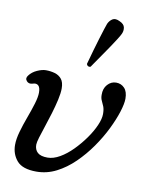

<svg xmlns="http://www.w3.org/2000/svg" viewBox="-88 -859 776 940"><g transform="rotate(10 300.0 -389.0)"><path d="M157 12Q88 12 60 -20.5Q32 -53 32 -99Q32 -128 42.5 -165Q53 -202 67.5 -241Q82 -280 92.5 -314.5Q103 -349 103 -371Q103 -397 92.5 -406Q82 -415 65 -409Q46 -403 35 -416Q24 -429 36 -444Q50 -463 74.5 -474Q99 -485 118 -485Q141 -485 162 -479Q183 -473 196 -457Q209 -441 209 -410Q209 -387 201.5 -353.5Q194 -320 183 -283.5Q172 -247 160.5 -213Q149 -179 141.5 -154Q134 -129 134 -118Q134 -93 149.5 -79Q165 -65 199 -65Q228 -65 260 -83.5Q292 -102 322 -132.5Q352 -163 376.5 -197.5Q401 -232 415.5 -265Q430 -298 430 -322Q430 -345 424.5 -359Q419 -373 413 -385Q407 -397 407 -413Q406 -445 424 -465Q442 -485 467 -485Q492 -485 508.5 -467.5Q525 -450 525 -415Q525 -390 512 -349Q499 -308 475.5 -260Q452 -212 418.5 -164Q385 -116 344 -76Q303 -36 256 -12Q209 12 157 12ZM330 -540Q323 -537 317 -540.5Q311 -544 310 -551Q311 -554 316.5 -574Q322 -594 330 -622.5Q338 -651 347 -680Q356 -709 363 -731.5Q370 -754 373 -761Q381 -778 395 -786.5Q409 -795 431 -784Q454 -774 457 -757Q460 -740 452 -724Q449 -717 436.5 -697Q424 -677 407 -652Q390 -627 373 -602.5Q356 -578 344 -560.5Q332 -543 330 -540Z"/></g></svg>

Font: Zen Old Mincho Medium
Style: Regular
Weight: 500
Designer: Yoshimichi Ohira
Foundry: Positype
Version: Version 1.500